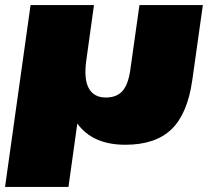

<svg xmlns="http://www.w3.org/2000/svg" viewBox="-31 -560 831 760"><path d="M772 -540 730 -242Q711 -109 647.5 -48Q584 13 465 13Q336 13 275 -71L240 180H-11L90 -540H341L311 -324Q300 -249 320 -211.5Q340 -174 388 -174Q431 -174 454 -200Q477 -226 485 -285L521 -540Z"/></svg>

Font: Pathway Extreme 8pt Thin 12pt Black
Style: Italic
Weight: 900
Italic angle: -8°
Version: Version 1.001;gftools[0.9.26]